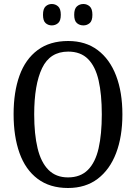

<svg xmlns="http://www.w3.org/2000/svg" viewBox="-20 -930 680 960"><path d="M320 10Q229 10 168 -36Q107 -82 77.5 -165Q48 -248 48 -359Q48 -470 77.5 -552Q107 -634 168 -679.5Q229 -725 321 -725Q408 -725 468.5 -679.5Q529 -634 560.5 -551.5Q592 -469 592 -358Q592 -247 560.5 -164.5Q529 -82 468.5 -36Q408 10 320 10ZM320 -43Q382 -43 419.5 -80.5Q457 -118 473 -188.5Q489 -259 489 -358Q489 -458 473 -528Q457 -598 420 -635Q383 -672 321 -672Q230 -672 190.5 -589.5Q151 -507 151 -358Q151 -259 168 -188.5Q185 -118 222.5 -80.5Q260 -43 320 -43ZM397 -803Q378 -803 364.5 -814.5Q351 -826 351 -856Q351 -886 364.5 -898Q378 -910 397 -910Q415 -910 428.5 -898Q442 -886 442 -856Q442 -826 428.5 -814.5Q415 -803 397 -803ZM239 -803Q221 -803 208 -814.5Q195 -826 195 -856Q195 -886 208 -898Q221 -910 239 -910Q257 -910 270.5 -898Q284 -886 284 -856Q284 -826 270.5 -814.5Q257 -803 239 -803Z"/></svg>

Font: Noto Serif Khmer Condensed
Style: Regular
Weight: 400
Width: 3
Designer: Danh Hong and the Monotype Design Team
Foundry: Monotype Imaging Inc.
Version: Version 2.004